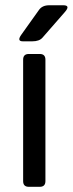

<svg xmlns="http://www.w3.org/2000/svg" viewBox="-20 -721 280 741"><path d="M68.4 -561.5Q43.9 -561.5 62.5 -587.4L130.4 -682.6Q143.1 -700.7 169.9 -700.7H224.1Q252.9 -700.7 231 -675.3L144 -575.7Q131.8 -561.5 104.5 -561.5ZM91.3 0Q69.3 0 69.3 -22V-490.7Q69.3 -512.7 91.3 -512.7H133.3Q155.3 -512.7 155.3 -490.7V-22Q155.3 0 133.3 0Z"/></svg>

Font: Istok Web
Style: Regular
Weight: 400
Designer: Andrey V. Panov
Foundry: Andrey V. Panov
Version: Version 1.0.2g